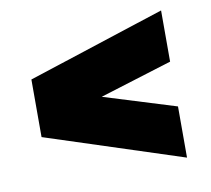

<svg xmlns="http://www.w3.org/2000/svg" viewBox="-59 -608 648 591"><g transform="rotate(-10 265.0 -312.0)"><path d="M480 -382 254 -312 480 -242V-82L50 -222V-402L480 -542Z"/></g></svg>

Font: Changa ExtraBold
Style: Regular
Weight: 800
Designer: Eduardo Rodriguez Tunni
Foundry: Eduardo Rodriguez Tunni
Version: Version 2.002; ttfautohint (v1.5) -l 8 -r 50 -G 220 -x 14 -H